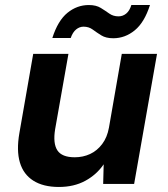

<svg xmlns="http://www.w3.org/2000/svg" viewBox="-20 -731 667 763"><path d="M214 12Q152 12 112.5 -13Q73 -38 59 -85.5Q45 -133 57 -202L112 -517H252L199 -217Q190 -161 208 -133.5Q226 -106 277 -106Q310 -106 338 -119Q366 -132 386 -158.5Q406 -185 413 -224L464 -517H604L513 0H390L392 -78Q364 -37 319 -12.5Q274 12 214 12ZM188 -580Q210 -649 248 -680Q286 -711 333 -711Q362 -711 380.5 -699.5Q399 -688 414.5 -677Q430 -666 451 -666Q468 -666 481.5 -677Q495 -688 502 -711H576Q554 -642 515.5 -610.5Q477 -579 430 -579Q401 -579 382.5 -590.5Q364 -602 348.5 -613.5Q333 -625 312 -625Q296 -625 282.5 -614Q269 -603 261 -580Z"/></svg>

Font: DM Sans 11pt ExtraBold
Style: Italic
Weight: 800
Italic angle: -10°
Version: Version 4.004;gftools[0.9.30]